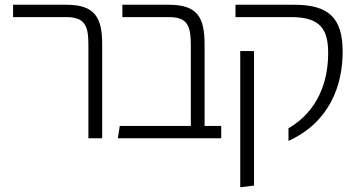

<svg xmlns="http://www.w3.org/2000/svg" viewBox="-20 -582 1523 808"><path d="M352 0H410V-396C410 -506 381 -562 260 -562H35V-510H259C337 -510 352 -473 352 -395Z M841 -52V-393C841 -507 813 -562 691 -562H495V-510H692C769 -510 783 -473 783 -392V-52H484L476 0H911V-52Z M1194 11C1368 -68 1422 -224 1422 -364C1422 -504 1366 -562 1219 -562H971V-510H1206C1330 -510 1361 -457 1361 -358C1361 -240 1319 -115 1194 -42ZM991 206 1049 199V-367H991Z"/></svg>

Font: FiraGO Light
Style: Regular
Weight: 300
Designer: bBox Type
Foundry: bBox Type GmbH
Version: Version 1.001;PS 001.001;hotconv 1.0.88;makeotf.lib2.5.64775